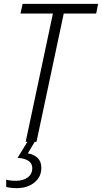

<svg xmlns="http://www.w3.org/2000/svg" viewBox="-20 -734 528 994"><path d="M122 0 71 83Q147 89 147 136Q147 168 123 185Q99 202 63 202Q32 202 12 196V234Q36 240 67 240Q122 240 158 211Q194 182 194 135Q194 102 174.5 83.5Q155 65 124 60L160 0H169L310 -664H478L488 -714H97L86 -664H254L113 0Z"/></svg>

Font: Noto Sans UI SemiCondensed Light
Style: Italic
Weight: 300
Width: 4
Designer: Monotype Design Team
Foundry: Monotype Imaging Inc.
Version: 1.001